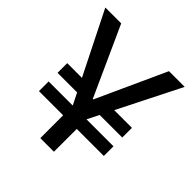

<svg xmlns="http://www.w3.org/2000/svg" viewBox="-178 -779 898 898"><g transform="rotate(45 271.5 -329.5)"><path d="M66 -157V-221H495V-157ZM67 -279V-343H236V-279ZM330 -279V-343H495V-279ZM226 -6V-220L9 -653H114L270 -309H273L430 -653H534L316 -220V-6Z"/></g></svg>

Font: Bricolage Grotesque 72pt
Style: Regular
Weight: 400
Version: Version 1.001;gftools[0.9.33.dev8+g029e19f]